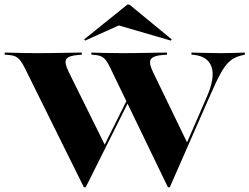

<svg xmlns="http://www.w3.org/2000/svg" viewBox="-21 -798 1077 829"><path d="M704 10.5 454.8 -505.6Q445.2 -525.8 437.1 -536.7Q429 -547.6 418.5 -553.2Q408.1 -558.9 391.1 -560.5L373.4 -562.1V-571Q396 -570.2 433.1 -569.4Q470.2 -568.5 514.5 -568.5H511.3H506.5Q536.3 -568.5 564.5 -569Q592.7 -569.4 618.1 -569.8Q643.5 -570.2 664.5 -570.6Q685.5 -571 700 -571V-562.1L679.8 -560.5Q640.3 -557.3 630.2 -541.9Q620.2 -526.6 640.3 -485.5L788.7 -179L771 -147.6L871 -377.4Q908.1 -461.3 892.7 -508.1Q877.4 -554.8 815.3 -561.3L805.6 -562.1V-571Q849.2 -570.2 876.2 -569.4Q903.2 -568.5 933.1 -568.5Q961.3 -568.5 983.9 -569.4Q1006.5 -570.2 1036.3 -571V-562.1L1016.9 -557.3Q989.5 -550 970.2 -533.1Q950.8 -516.1 931 -480.2Q911.3 -444.4 883.1 -379L712.1 10.5ZM341.1 10.5 86.3 -504Q75.8 -525 66.9 -536.3Q58.1 -547.6 47.2 -553.2Q36.3 -558.9 17.7 -560.5L-0.8 -562.1V-571Q14.5 -571 36.3 -570.2Q58.1 -569.4 85.5 -569Q112.9 -568.5 143.5 -568.5H141.9Q171.8 -568.5 199.6 -569Q227.4 -569.4 252 -569.8Q276.6 -570.2 297.2 -570.6Q317.7 -571 332.3 -571V-562.1L314.5 -560.5Q275 -557.3 265.3 -542.7Q255.6 -528.2 275.8 -487.1L433.1 -169.4L417.7 -146.8L536.3 -384.7L541.9 -375L349.2 10.5ZM346 -622.6 342.7 -628.2 529 -778.2H537.9L720.2 -628.2L716.9 -622.6L459.7 -697.6L545.2 -712.1Z"/></svg>

Font: Playfair 144pt SemiExpanded Black
Style: Regular
Weight: 900
Width: 6
Designer: Claus Eggers Sørensen
Foundry: Claus Eggers Sørensen
Version: Version 2.203